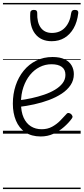

<svg xmlns="http://www.w3.org/2000/svg" viewBox="-20 -905 566 1300"><path d="M256 19Q193 19 151 -9.5Q109 -38 88 -88.5Q67 -139 67 -203Q67 -269 86 -326Q105 -383 140.5 -426.5Q176 -470 225.5 -494.5Q275 -519 336 -519Q386 -519 418 -503.5Q450 -488 465 -461.5Q480 -435 480 -403Q480 -362 458 -329Q436 -296 398 -271Q360 -246 312 -228Q264 -210 211.5 -198.5Q159 -187 109 -181L111 -226Q151 -231 194.5 -240.5Q238 -250 279 -264Q320 -278 352.5 -297.5Q385 -317 404 -342Q423 -367 423 -398Q423 -434 398.5 -452Q374 -470 329 -470Q286 -470 248.5 -451Q211 -432 183 -397.5Q155 -363 138.5 -315Q122 -267 122 -209Q122 -148 140 -108.5Q158 -69 189.5 -49.5Q221 -30 262 -30Q302 -30 333 -47Q364 -64 387.5 -88Q411 -112 429 -132Q436 -141 444.5 -140Q453 -139 461 -133Q468 -126 470.5 -118.5Q473 -111 466 -102Q445 -73 413 -45Q381 -17 341.5 1Q302 19 256 19ZM330 -626Q257 -626 218 -676Q179 -726 185 -818Q185 -827 191 -832.5Q197 -838 209 -838Q222 -838 227 -832.5Q232 -827 232 -818Q230 -753 256 -717.5Q282 -682 332 -682Q386 -682 420 -718Q454 -754 462 -817Q464 -828 469.5 -833Q475 -838 487 -838Q500 -838 505.5 -832.5Q511 -827 510 -817Q503 -756 478.5 -713.5Q454 -671 416.5 -648.5Q379 -626 330 -626ZM0 365H526V375H0ZM0 -20H526V0H0ZM0 -505H526V-500H0ZM0 -885H526V-875H0Z"/></svg>

Font: Playwrite GB S Guides
Style: Italic
Weight: 400
Italic angle: -7.01216°
Designer: Veronika Burian, José Scaglione
Foundry: TypeTogether
Version: Version 1.002